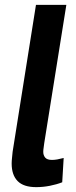

<svg xmlns="http://www.w3.org/2000/svg" viewBox="-20 -760 312 790"><path d="M128 -740H253L162 -171Q161 -161 159.5 -152Q158 -143 158 -135Q158 -121 166 -111.5Q174 -102 194 -102Q204 -102 215.5 -104Q227 -106 242 -110L236 -10Q213 -1 185 4.5Q157 10 129 10Q77 10 52.5 -15Q28 -40 28 -87Q28 -98 29.5 -111Q31 -124 32 -136Z"/></svg>

Font: Georama SemiBold
Style: Italic
Weight: 600
Italic angle: -9°
Designer: Jean-Baptiste Levee
Foundry: Production Type
Version: Version 1.000